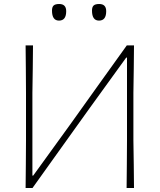

<svg xmlns="http://www.w3.org/2000/svg" viewBox="-20 -940 798 960"><path d="M108 0Q109 -61 109.2 -117Q109.5 -173 110 -238V-475Q109.5 -540.5 109.2 -596.5Q109 -652.5 108 -713H145Q144.5 -652.5 143.8 -596.5Q143 -540.5 142 -475V-62H146L332 -319Q399 -413 469.5 -511.5Q540 -610 614 -713H650Q649.5 -652.5 648.8 -596.5Q648 -540.5 647 -475V-238Q648 -173 648.8 -117Q649.5 -61 650 0H613Q614 -61 614.2 -117Q614.5 -173 615 -238V-652H611L425.5 -395.5Q342 -279 273.2 -182.8Q204.5 -86.5 142.5 0ZM475 -837Q440 -837 440 -887Q440 -905 448.2 -912.5Q456.5 -920 476 -920Q511 -920 511 -884Q511 -837 475 -837ZM275 -837Q240 -837 240 -887Q240 -905 248.2 -912.5Q256.5 -920 276 -920Q311 -920 311 -884Q311 -837 275 -837Z"/></svg>

Font: Commissioner Loud Thin
Style: Regular
Weight: 100
Designer: Kostas Bartsokas
Foundry: Kostas Bartsokas
Version: Version 1.000; ttfautohint (v1.8.3)